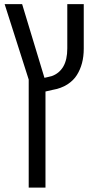

<svg xmlns="http://www.w3.org/2000/svg" viewBox="-20 -650 460 911"><path d="M116.2 240.2V-272.5L2 -630.4H85L190.9 -280.8Q200.7 -282.7 209.2 -284.9Q217.8 -287.1 226.1 -289.1Q261.2 -301.8 280.3 -334.2Q299.3 -366.7 299.3 -420.4V-630.4H377.4V-419.4Q377.4 -381.8 369.1 -350.6Q360.8 -319.3 344.7 -293.9Q329.1 -268.6 299.8 -249.5Q270.5 -230.5 227.5 -223.1L195.8 -215.8V240.2Z"/></svg>

Font: Open Sans SemiCondensed
Style: Regular
Weight: 400
Width: 4
Designer: Monotype Design Team
Foundry: Monotype Imaging Inc.
Version: Version 3.000